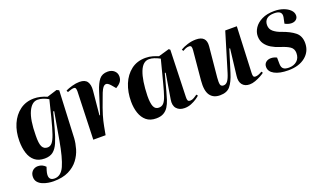

<svg xmlns="http://www.w3.org/2000/svg" viewBox="-72 -1017 2950 1729"><g transform="rotate(-20 1403.5 -152.0)"><path d="M429 -362 420 -363 378 -208Q358 -135 337 -86.5Q316 -38 285.5 -14Q255 10 205 10Q146 10 110 -19.5Q74 -49 58 -100Q42 -151 42 -215Q42 -305 73 -376.5Q104 -448 161 -490Q218 -532 296 -532Q354 -532 418 -504L514 -534L536 -523L515 -71Q512 -24 497 28Q482 80 447.5 126Q413 172 355 201Q297 230 209 230Q186 230 158.5 225.5Q131 221 105 210Q79 199 62.5 179.5Q46 160 46 130Q46 96 67 74.5Q88 53 121 53Q143 53 161 61.5Q179 70 193 85L183 116Q155 209 226 209Q288 209 321.5 134.5Q355 60 383 -98ZM263 -75Q287 -75 305.5 -95.5Q324 -116 342.5 -169Q361 -222 385 -317L425 -478Q399 -493 373.5 -501.5Q348 -510 322 -510Q267 -510 233 -436Q199 -362 198 -214Q196 -137 211.5 -106Q227 -75 263 -75Z M687 -459Q687 -476 683 -486.5Q679 -497 664 -497Q655 -497 641.5 -493.5Q628 -490 604 -481L597 -498Q621 -510 659.5 -521Q698 -532 732 -532Q785 -532 805.5 -501.5Q826 -471 821 -417L799 -187H805L871 -394Q893 -463 921 -497.5Q949 -532 1002 -532Q1040 -532 1064 -510.5Q1088 -489 1088 -456Q1088 -424 1070 -402.5Q1052 -381 1025 -366L992 -405Q968 -432 951 -432Q942 -432 932 -425.5Q922 -419 910 -397.5Q898 -376 882 -330Q862 -278 849.5 -242Q837 -206 829 -179.5Q821 -153 815.5 -130Q810 -107 805 -81L790 0H672Z M1587 -76Q1586 -54 1591 -43Q1596 -32 1614 -32Q1632 -32 1650.5 -43Q1669 -54 1683 -64L1693 -51Q1683 -41 1660 -25.5Q1637 -10 1607 2Q1577 14 1544 14Q1494 14 1467.5 -16.5Q1441 -47 1451 -103L1491 -344L1483 -345L1439 -183Q1429 -145 1417.5 -109.5Q1406 -74 1388.5 -46Q1371 -18 1343 -2Q1315 14 1272 14Q1214 14 1178.5 -15.5Q1143 -45 1126 -95Q1109 -145 1109 -206Q1109 -297 1139 -370.5Q1169 -444 1226 -488Q1283 -532 1364 -532Q1401 -532 1432.5 -522.5Q1464 -513 1485 -504L1589 -534L1601 -524ZM1327 -69Q1354 -69 1371.5 -87Q1389 -105 1403.5 -146.5Q1418 -188 1436 -258L1493 -478Q1465 -493 1439.5 -501.5Q1414 -510 1390 -510Q1331 -510 1300 -431Q1269 -352 1265 -205Q1264 -135 1278 -102Q1292 -69 1327 -69Z M1699 -490Q1725 -506 1765.5 -519Q1806 -532 1848 -532Q1949 -532 1940 -435L1912 -144Q1908 -99 1913 -78.5Q1918 -58 1943 -58Q1966 -58 1982.5 -80Q1999 -102 2014 -151L2125 -518H2236L2217 -76Q2216 -55 2220.5 -45Q2225 -35 2241 -35Q2266 -35 2304 -58L2313 -44Q2300 -34 2275.5 -20.5Q2251 -7 2222 3.5Q2193 14 2167 14Q2122 14 2098 -15Q2074 -44 2081 -99L2111 -352L2104 -353L2039 -144Q2014 -63 1981.5 -24Q1949 15 1883 15Q1819 15 1788 -29Q1757 -73 1766 -170L1792 -451Q1794 -473 1789.5 -484Q1785 -495 1769 -495Q1752 -495 1736 -488.5Q1720 -482 1707 -474Z M2551 -7Q2598 -7 2628 -33.5Q2658 -60 2658 -108Q2658 -149 2627.5 -170Q2597 -191 2538 -209Q2496 -222 2460.5 -243Q2425 -264 2403.5 -295Q2382 -326 2382 -369Q2382 -409 2406.5 -446.5Q2431 -484 2479.5 -508Q2528 -532 2598 -532Q2646 -532 2685 -518Q2724 -504 2747.5 -480.5Q2771 -457 2771 -428Q2771 -404 2754 -389.5Q2737 -375 2710 -375Q2693 -375 2676 -380.5Q2659 -386 2647 -393L2659 -450Q2671 -513 2591 -513Q2542 -513 2518.5 -492Q2495 -471 2495 -434Q2495 -395 2524.5 -371Q2554 -347 2596 -333Q2674 -306 2718.5 -270Q2763 -234 2763 -166Q2763 -86 2702 -36Q2641 14 2537 14Q2455 14 2406.5 -12Q2358 -38 2358 -83Q2358 -111 2377 -127Q2396 -143 2425 -143Q2453 -143 2480 -129L2481 -65Q2482 -34 2498.5 -20.5Q2515 -7 2551 -7Z"/></g></svg>

Font: Literata 72pt
Style: Bold Italic
Weight: 700
Italic angle: -2°
Designer: Latin by Veronika Burian and Jose Scaglione. Greek by Irene Vlachou. Cyrillic by Vera Evstafieva
Foundry: TypeTogether
Version: Version 3.002